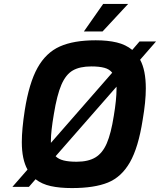

<svg xmlns="http://www.w3.org/2000/svg" viewBox="-20 -951 814 977"><path d="M693 -647Q722 -594 722 -501Q722 -434 706 -341Q684 -200 641 -125Q598 -50 529 -22Q460 6 346 6Q284 6 238.5 -4Q193 -14 161 -39L127 0H43L120 -88Q91 -140 91 -228Q91 -293 106 -390Q128 -529 171 -606Q214 -683 284.5 -714.5Q355 -746 467 -746Q528 -746 574 -735Q620 -724 653 -697L690 -740H774ZM239 -224 551 -581Q537 -599 511 -606Q485 -613 445 -613Q386 -613 350.5 -592.5Q315 -572 292.5 -520Q270 -468 254 -370Q239 -282 239 -236ZM573 -510 263 -156Q278 -141 304 -134.5Q330 -128 370 -128Q429 -128 465.5 -150Q502 -172 523.5 -222Q545 -272 559 -361Q573 -445 573 -499ZM505 -931H632L502 -791H407Z"/></svg>

Font: Exo
Style: Bold Italic
Weight: 700
Italic angle: -9°
Designer: Natanael Gama
Foundry: Natanael Gama
Version: Version 1.500; ttfautohint (v1.6)